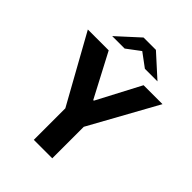

<svg xmlns="http://www.w3.org/2000/svg" viewBox="-248 -1009 1133 1133"><g transform="rotate(45 318.5 -442.5)"><path d="M409 -760 324 -823 240 -760H136L273 -885H376L514 -760ZM181 -686 324 -414H329L472 -686H630L396 -263V0H242V-263L7 -686Z"/></g></svg>

Font: Chivo
Style: Bold
Weight: 700
Designer: Hector Gatti
Foundry: Omnibus-Type
Version: Version 1.007;PS 001.007;hotconv 1.0.88;makeotf.lib2.5.64775